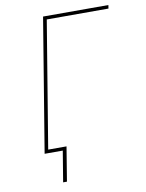

<svg xmlns="http://www.w3.org/2000/svg" viewBox="-97 -803 794 1042"><g transform="rotate(-10 300.0 -282.5)"><path d="M165 170 193 0H93L214 -735H574L571 -716H231L116 -19H217L186 170Z"/></g></svg>

Font: Iosevka Thin Extended
Style: Italic
Weight: 100
Width: 7
Italic angle: -9°
Monospace: yes
Designer: Belleve Invis
Foundry: Belleve Invis
Version: Version 32.5.0; ttfautohint (v1.8.4)